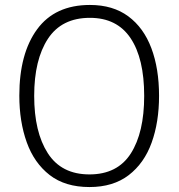

<svg xmlns="http://www.w3.org/2000/svg" viewBox="-20 -745 721 775"><path d="M622 -358Q622 -252 592 -169Q562 -86 499.5 -38Q437 10 341 10Q243 10 180.5 -38.5Q118 -87 88 -170.5Q58 -254 58 -359Q58 -529 130 -627Q202 -725 343 -725Q436 -725 498 -679Q560 -633 591 -550.5Q622 -468 622 -358ZM118 -358Q118 -212 173 -126.5Q228 -41 341 -41Q454 -41 508 -125.5Q562 -210 562 -358Q562 -509 507 -591Q452 -673 343 -673Q229 -673 173.5 -588.5Q118 -504 118 -358Z"/></svg>

Font: Noto Sans Tamil SemiCondensed Light
Style: Regular
Weight: 300
Width: 4
Designer: Jelle Bosma - Monotype Design Team
Foundry: Monotype Imaging Inc.
Version: Version 2.004; ttfautohint (v1.8.4.7-5d5b)